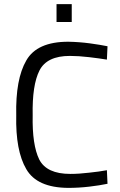

<svg xmlns="http://www.w3.org/2000/svg" viewBox="-20 -905 584 934"><path d="M329 -798V-885H255V-798ZM500 -77Q463 -70 414 -65Q365 -59 322 -59Q207 -59 171 -129Q136 -200 139 -344Q136 -491 172 -562Q208 -633 320 -633Q362 -633 413 -627Q464 -621 500 -615L503 -680Q469 -687 418 -694Q366 -701 312 -702Q160 -702 108 -611Q55 -520 59 -344Q55 -172 108 -82Q160 8 312 9Q363 9 414 3Q465 -3 503 -11Z"/></svg>

Font: RazerF5
Style: Regular
Weight: 400
Foundry: Razer Inc.
Version: Version 2